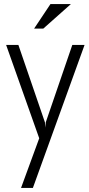

<svg xmlns="http://www.w3.org/2000/svg" viewBox="-20 -720 434 940"><path d="M394 -500H334L204 -121L202 -95L200 -121L70 -500H10L172 -43L83 200H141ZM327 -700H227L147 -580H192Z"/></svg>

Font: Abel
Style: Regular
Weight: 400
Designer: Matthew Desmond
Foundry: Matthew Desmond
Version: Version 1.002